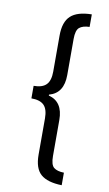

<svg xmlns="http://www.w3.org/2000/svg" viewBox="-101 -841 584 1026"><g transform="rotate(10 191.0 -328.5)"><path d="M71 -362Q118 -362 139.5 -384Q161 -406 161 -455V-651Q161 -725 197 -758Q233 -791 311 -792V-724Q274 -723 256 -708Q238 -693 238 -646V-450Q238 -351 160 -330V-325Q238 -305 238 -206V-11Q238 37 256 51.5Q274 66 311 67V135Q233 133 197 101.5Q161 70 161 -5V-201Q161 -251 139.5 -272.5Q118 -294 71 -294Z"/></g></svg>

Font: Noto Sans Bengali UI ExtraCondensed
Style: Regular
Weight: 400
Width: 2
Designer: Jelle Bosma - Monotype Design Team
Foundry: Monotype Imaging Inc.
Version: Version 2.003; ttfautohint (v1.8.4.7-5d5b)